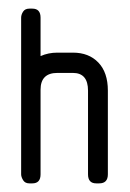

<svg xmlns="http://www.w3.org/2000/svg" viewBox="-20 -425 301 445"><path d="M203 0Q184 0 184 -21V-215Q184 -256 149 -256H113Q74 -256 74 -217V-21Q74 0 55 0H48Q38 0 33.5 -7.5Q29 -15 29 -21V-384Q29 -391 33.5 -398Q38 -405 48 -405H55Q74 -405 74 -384V-295Q92 -303 113 -303H149Q186 -303 208 -280Q230 -257 230 -215V-21Q230 0 210 0Z"/></svg>

Font: Chathura ExtraBold
Style: Regular
Weight: 800
Designer: Appaji Ambarisha Darbha
Foundry: Aditya Fonts
Version: Version 1.002 2016